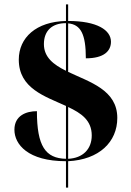

<svg xmlns="http://www.w3.org/2000/svg" viewBox="-20 -780 599 879"><path d="M282 -42V79H292V-42C434 -49 517 -130 517 -240C517 -369 390 -404 292 -451V-673C350 -668 373 -623 373 -513C457 -513 488 -547 488 -589C488 -642 425 -684 292 -684V-760H282V-684C146 -681 66 -608 66 -507C66 -375 186 -339 282 -295V-53C188 -55 149 -111 149 -271C100 -271 46 -251 46 -186C46 -119 108 -42 282 -42ZM282 -674V-456C225 -484 181 -518 181 -578C181 -640 219 -674 282 -674ZM292 -53V-290C352 -262 400 -229 400 -160C400 -97 359 -56 292 -53Z"/></svg>

Font: Noto Serif Display ExtraBold
Style: Regular
Weight: 800
Designer: Monotype Design Team
Foundry: Monotype Imaging Inc.
Version: Version 2.009